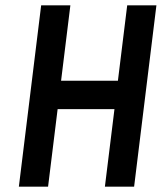

<svg xmlns="http://www.w3.org/2000/svg" viewBox="-20 -713 609 723"><path d="M375 -10H485L569 -693H459L424 -409H210L245 -693H135L51 -10H161L197 -302H411Z"/></svg>

Font: Bluebird
Style: LiNrwObl
Weight: 300
Designer: Jasper
Foundry: Cannot Into Space Fonts
Version: Version 0.98